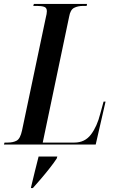

<svg xmlns="http://www.w3.org/2000/svg" viewBox="-52 -734 585 975"><path d="M-32 0 -29 -10H-13Q15 -10 33 -20Q51 -30 60 -72L180 -642Q186 -665 186 -677Q186 -695 172 -699.5Q158 -704 135 -704H117L120 -714H390L388 -704H371Q343 -704 324 -694Q305 -684 299 -649L165 -10H326Q379 -10 410 -51Q441 -92 457 -156L474 -218H484L434 0ZM106 215Q116 172 125.5 134.5Q135 97 144 61H239L236 71Q223 91 201.5 118.5Q180 146 156.5 173.5Q133 201 115 221H105Z"/></svg>

Font: Noto Serif Display ExtraCondensed SemiBold
Style: Italic
Weight: 600
Width: 2
Italic angle: -12°
Designer: Monotype Design Team
Foundry: Monotype Imaging Inc.
Version: Version 2.009